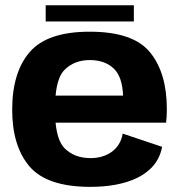

<svg xmlns="http://www.w3.org/2000/svg" viewBox="-20 -722 710 748"><path d="M332.5 6C472 6 591.5 -38.5 611.5 -150L458 -201.5C447.5 -137 393 -106 333 -106C290.5 -106 257 -119 231.5 -144.5C213 -163.5 201 -196.5 196.5 -244H627C629 -259 630 -276.5 630 -297C630 -390 608.5 -464 565 -517.5C521.5 -571.5 443 -598.5 329.5 -598.5C219 -598.5 141 -572 95.5 -519C50 -466 27.5 -391 27.5 -294.5C27.5 -200 50 -126.5 95 -73.5C140.5 -20.5 219.5 6 332.5 6ZM196.5 -349.5C201 -397.5 212.5 -431 231.5 -450C256.5 -475 289.5 -488 330 -488C370.5 -488 402.5 -476 425 -453C446 -432 457.5 -397.5 459.5 -349.5ZM158 -638.5H501.5V-701.5H158Z"/></svg>

Font: Anybody
Style: Bold
Weight: 700
Designer: Tyler Finck
Foundry: Etcetera Type Company
Version: Version 1.110